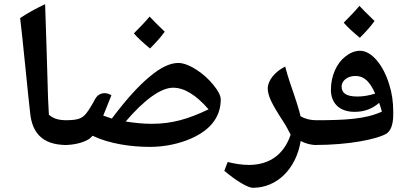

<svg xmlns="http://www.w3.org/2000/svg" viewBox="-20 -835 1945 915"><path d="M297 -144C302 -144 305 -147 305 -152V-254C305 -259 303 -262 299 -262C262 -262 237 -268 213 -288L209 -366C205 -516 200 -665 195 -815C154 -796 114 -774 76 -749C86 -672 116 -357 124 -294C133 -209 176 -144 297 -144Z M695 -604C725 -634 749 -661 765 -684C731 -716 708 -740 693 -756C673 -732 648 -706 618 -676C636 -655 662 -631 695 -604ZM693 -135C753 -135 811 -145 866 -165C977 -206 1032 -273 1032 -361C1032 -378 1021 -401 998 -429C954 -485 879 -535 830 -535C791 -535 746 -514 695 -471C643 -429 582 -362 513 -270C499 -275 486 -279 472 -284C485 -316 498 -348 511 -381C501 -387 490 -391 479 -391C460 -391 444 -382 434 -364C428 -352 422 -343 417 -334C380 -270 364 -262 288 -262C282 -262 280 -260 280 -254V-152C280 -147 282 -144 288 -144C330 -144 374 -154 402 -171C410 -176 416 -182 421 -188C501 -150 604 -135 693 -135ZM703 -245C663 -245 622 -249 579 -256C666 -358 746 -417 805 -417C858 -417 914 -383 974 -314C876 -267 799 -245 703 -245Z M1185 60C1300 60 1391 -30 1413 -163C1438 -150 1463 -144 1487 -144C1492 -144 1495 -147 1495 -152V-254C1495 -260 1492 -262 1487 -262C1460 -262 1435 -268 1412 -281C1408 -304 1391 -357 1362 -441C1353 -467 1346 -492 1339 -518C1290 -493 1256 -452 1256 -413C1256 -397 1261 -378 1271 -356C1281 -334 1301 -300 1331 -254C1344 -234 1355 -213 1365 -193C1334 -100 1265 -49 1166 -49C1135 -49 1101 -54 1065 -63L1049 -21C1107 28 1162 60 1185 60Z M1695 -655C1725 -685 1749 -712 1765 -735C1731 -767 1708 -791 1693 -807C1673 -783 1648 -757 1618 -727C1636 -706 1662 -682 1695 -655ZM1479 -144C1646 -144 1775 -172 1820 -197C1857 -220 1854 -282 1854 -303C1854 -348 1848 -392 1835 -432C1807 -525 1751 -593 1696 -593C1670 -593 1646 -582 1625 -565C1584 -533 1557 -473 1557 -407C1557 -347 1594 -302 1670 -302C1717 -302 1755 -317 1787 -345C1793 -329 1797 -312 1800 -303C1721 -267 1625 -262 1479 -262C1473 -262 1470 -261 1470 -259V-158C1470 -148 1473 -144 1479 -144ZM1684 -375C1630 -375 1608 -391 1608 -423C1608 -448 1633 -473 1674 -473C1715 -473 1742 -447 1768 -389C1739 -380 1711 -375 1684 -375Z"/></svg>

Font: Noto Naskh Arabic UI
Style: Bold
Weight: 700
Designer: Monotype Design Team, David Williams, Mohamad Dakak and Nizar Qandah
Foundry: Monotype Imaging Inc.
Version: Version 2.016